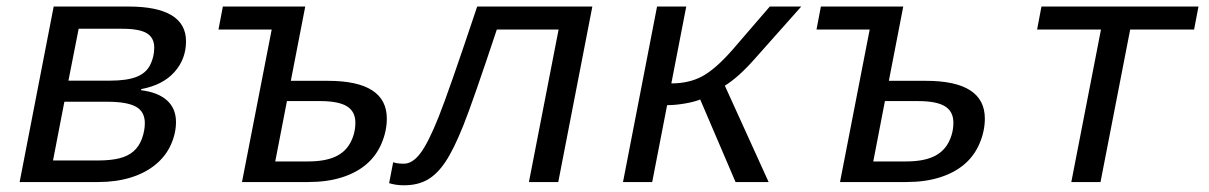

<svg xmlns="http://www.w3.org/2000/svg" viewBox="-20 -548 3641 578"><path d="M367.2 -528.3Q453.1 -528.3 496.6 -502Q540 -475.6 540 -423.8Q540 -370.1 505.1 -331.1Q470.2 -292 405.3 -279.8L404.8 -276.4Q456.1 -270 482.9 -245.6Q509.8 -221.2 509.8 -180.7Q509.8 -146 494.1 -111.6Q478.5 -77.1 447.3 -51.8Q416 -26.4 372.3 -13.2Q328.6 0 275.9 0H39.1L141.6 -528.3ZM139.6 -64.9H274.4Q313.5 -64.9 339.6 -71.5Q365.7 -78.1 382.3 -92.8Q398.9 -107.4 407.5 -131.1Q416 -154.8 416 -177.2Q416 -211.9 389.2 -226.8Q362.3 -241.7 302.7 -241.7H173.8ZM216.8 -461.4 186 -305.2H311Q361.3 -305.2 390.4 -316.4Q419.4 -327.6 431.9 -352.1Q444.3 -376.5 444.3 -404.8Q444.3 -434.1 422.1 -447.8Q399.9 -461.4 348.6 -461.4Z M966.8 -304.7Q1144.5 -304.7 1144.5 -190.9Q1144.5 -153.3 1128.4 -115.7Q1112.3 -78.1 1082 -52.7Q1051.8 -27.3 1008.1 -13.7Q964.4 0 908.2 0H708.5L797.9 -459H637.7L650.9 -528.3H898.9L855.5 -304.7ZM808.6 -62H907.2Q957 -62 988 -75.7Q1019 -89.4 1034.4 -117.7Q1049.8 -146 1049.8 -178.7Q1049.8 -212.4 1024.4 -228Q999 -243.7 942.9 -243.7H843.8Z M1572.3 0 1661.6 -459H1475.6Q1403.3 -241.2 1374.5 -169.4Q1345.7 -97.7 1320.8 -60.5Q1295.9 -23.4 1266.6 -6.8Q1237.3 9.8 1195.8 9.8Q1171.9 9.8 1151.4 3.4L1163.6 -59.6Q1175.8 -55.2 1195.8 -55.2Q1222.2 -55.2 1246.1 -87.4Q1270 -119.6 1300.5 -196Q1331.1 -272.5 1416.5 -528.3H1763.2L1660.6 0Z M1958 -528.3H2045.9L2001 -296.9Q2054.7 -296.9 2094.5 -318.6Q2134.3 -340.3 2184.1 -397L2297.4 -528.3H2392.1L2251 -369.6Q2203.6 -315.9 2162.1 -290L2293.9 0H2194.3L2087.9 -248.5Q2070.3 -241.2 2041.3 -236.3Q2012.2 -231.4 1988.3 -231.4L1943.4 0H1855.5Z M2767.1 -304.7Q2944.8 -304.7 2944.8 -190.9Q2944.8 -153.3 2928.7 -115.7Q2912.6 -78.1 2882.3 -52.7Q2852.1 -27.3 2808.3 -13.7Q2764.6 0 2708.5 0H2508.8L2598.1 -459H2438L2451.2 -528.3H2699.2L2655.8 -304.7ZM2608.9 -62H2707.5Q2757.3 -62 2788.3 -75.7Q2819.3 -89.4 2834.7 -117.7Q2850.1 -146 2850.1 -178.7Q2850.1 -212.4 2824.7 -228Q2799.3 -243.7 2743.2 -243.7H2644Z M3115.2 -528.3H3587.9L3574.7 -459H3382.3L3293 0H3205.1L3294.4 -459H3102.1Z"/></svg>

Font: Liberation Mono
Style: Italic
Weight: 400
Italic angle: -12°
Monospace: yes
Designer: Steve Matteson
Foundry: Ascender Corporation
Version: Version 2.1.5